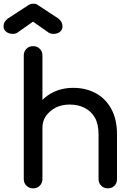

<svg xmlns="http://www.w3.org/2000/svg" viewBox="-41 -1035 744 1056"><path d="M140.6 -199.2Q119.1 -199.2 104.5 -213.9Q89.8 -227.5 89.8 -250Q89.8 -410.2 89.8 -730.5Q89.8 -752.9 104.5 -766.6Q119.1 -781.2 140.6 -781.2Q164.1 -781.2 177.7 -766.6Q192.4 -752.9 192.4 -730.5Q192.4 -570.3 192.4 -250Q192.4 -227.5 177.7 -213.9Q164.1 -199.2 140.6 -199.2ZM551.8 1Q530.3 1 515.6 -13.7Q501 -28.3 501 -49.8Q501 -131.8 501 -295.9Q501 -352.5 480.5 -388.7Q459 -424.8 422.9 -442.4Q387.7 -460 341.8 -460Q299.8 -460 265.6 -443.4Q232.4 -425.8 211.9 -397.5Q192.4 -369.1 192.4 -332Q170.9 -332 128.9 -332Q128.9 -394.5 159.2 -444.3Q190.4 -494.1 243.2 -523.4Q295.9 -551.8 362.3 -551.8Q430.7 -551.8 485.4 -522.5Q540 -493.2 571.3 -435.5Q602.5 -378.9 602.5 -295.9Q602.5 -213.9 602.5 -49.8Q602.5 -28.3 588.9 -13.7Q574.2 1 551.8 1ZM140.6 1Q119.1 1 104.5 -13.7Q89.8 -28.3 89.8 -49.8Q89.8 -198.2 89.8 -496.1Q89.8 -518.6 104.5 -533.2Q119.1 -546.9 140.6 -546.9Q164.1 -546.9 177.7 -533.2Q192.4 -518.6 192.4 -496.1Q192.4 -347.7 192.4 -49.8Q192.4 -28.3 177.7 -13.7Q164.1 1 140.6 1ZM30.3 -848.6Q7.8 -848.6 -6.8 -860.4Q-21.5 -872.1 -21.5 -889.6Q-21.5 -916 2.9 -933.6Q40 -958 115.2 -1006.8Q127.9 -1014.6 140.6 -1014.6Q149.4 -1014.6 155.3 -1013.7Q161.1 -1011.7 168 -1006.8Q205.1 -982.4 279.3 -933.6Q302.7 -916 302.7 -889.6Q302.7 -872.1 289.1 -860.4Q275.4 -848.6 252.9 -848.6Q243.2 -848.6 235.4 -851.6Q227.5 -853.5 219.7 -860.4Q193.4 -878.9 140.6 -916Q121.1 -902.3 61.5 -860.4Q47.9 -848.6 30.3 -848.6Z"/></svg>

Font: Abed
Style: Bold
Weight: 700
Designer: Johan Aakerlund
Version: Version 3.105